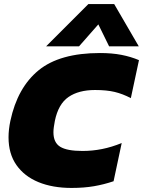

<svg xmlns="http://www.w3.org/2000/svg" viewBox="-20 -915 704 945"><path d="M207 -687 415 -895H542L663 -687H517L464 -795L369 -687ZM332 10Q239 10 169.5 -18.5Q100 -47 61 -102.5Q22 -158 22 -239Q22 -277 31 -320Q66 -484 170 -569Q274 -654 472 -654Q531 -654 577.5 -645Q624 -636 664 -619L624 -432Q584 -453 544.5 -462.5Q505 -472 448 -472Q367 -472 317 -437.5Q267 -403 250 -320Q247 -304 245 -290Q243 -276 243 -264Q243 -213 276.5 -192.5Q310 -172 386 -172Q435 -172 482.5 -181.5Q530 -191 579 -211L539 -23Q492 -7 442.5 1.5Q393 10 332 10Z"/></svg>

Font: Kanit ExtraBold
Style: Italic
Weight: 800
Italic angle: -12°
Designer: Katatrad Team
Foundry: CadsonDemak
Version: Version 2.000; ttfautohint (v1.8.3)